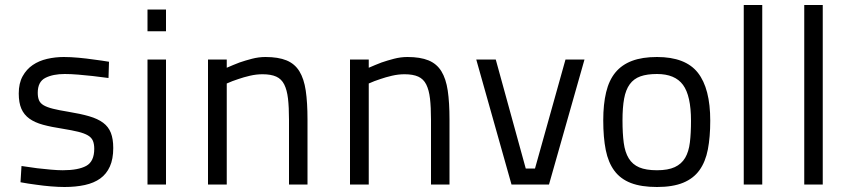

<svg xmlns="http://www.w3.org/2000/svg" viewBox="-20 -738 3395 768"><path d="M414 -426Q382 -430 350 -434Q323 -437 293 -439.5Q263 -442 239 -442Q192 -442 161.5 -426.5Q131 -411 131 -367Q131 -349 136 -337Q141 -325 154.5 -317Q168 -309 192 -303Q216 -297 253 -291Q302 -283 336.5 -273Q371 -263 392.5 -247Q414 -231 423.5 -206.5Q433 -182 433 -146Q433 -102 419.5 -72Q406 -42 381 -24Q356 -6 319.5 2Q283 10 238 10Q214 10 183.5 7.5Q153 5 126 1Q94 -3 62 -9L66 -74Q98 -69 129 -65Q155 -62 183 -59.5Q211 -57 231 -57Q293 -57 325 -74.5Q357 -92 357 -143Q357 -162 351.5 -175Q346 -188 331.5 -196.5Q317 -205 292.5 -211Q268 -217 231 -223Q185 -230 152 -239Q119 -248 97.5 -263.5Q76 -279 65.5 -303Q55 -327 55 -364Q55 -405 70.5 -433Q86 -461 111 -478Q136 -495 168.5 -502.5Q201 -510 235 -510Q263 -510 295 -507Q327 -504 354 -500Q386 -496 416 -491Z M570 -500H644V0H570ZM570 -700H644V-613H570Z M812 0V-500H887V-467Q912 -478 938 -488Q961 -496 988 -503Q1015 -510 1042 -510Q1093 -510 1126 -496.5Q1159 -483 1177.5 -453Q1196 -423 1203 -375.5Q1210 -328 1210 -260V0H1136V-259Q1136 -309 1132 -343.5Q1128 -378 1117 -400Q1106 -422 1085 -431.5Q1064 -441 1030 -441Q1005 -441 979.5 -435Q954 -429 934 -422Q909 -414 887 -404V0Z M1380 0V-500H1455V-467Q1480 -478 1506 -488Q1529 -496 1556 -503Q1583 -510 1610 -510Q1661 -510 1694 -496.5Q1727 -483 1745.5 -453Q1764 -423 1771 -375.5Q1778 -328 1778 -260V0H1704V-259Q1704 -309 1700 -343.5Q1696 -378 1685 -400Q1674 -422 1653 -431.5Q1632 -441 1598 -441Q1573 -441 1547.5 -435Q1522 -429 1502 -422Q1477 -414 1455 -404V0Z M1963 -500 2083 -64H2120L2242 -500H2318L2176 0H2026L1885 -500Z M2608 -510Q2722 -510 2771.5 -447Q2821 -384 2821 -255Q2821 -190 2811.5 -140.5Q2802 -91 2778 -57.5Q2754 -24 2712.5 -7Q2671 10 2608 10Q2545 10 2503.5 -6Q2462 -22 2437.5 -55Q2413 -88 2403 -138Q2393 -188 2393 -257Q2393 -321 2404.5 -369Q2416 -417 2441.5 -448Q2467 -479 2508 -494.5Q2549 -510 2608 -510ZM2608 -57Q2652 -57 2679 -69.5Q2706 -82 2720.5 -106.5Q2735 -131 2739.5 -168Q2744 -205 2744 -255Q2744 -355 2712 -398.5Q2680 -442 2608 -442Q2568 -442 2541.5 -432.5Q2515 -423 2499 -401Q2483 -379 2476.5 -343.5Q2470 -308 2470 -257Q2470 -204 2475 -166.5Q2480 -129 2495 -104.5Q2510 -80 2537 -68.5Q2564 -57 2608 -57Z M2955 -718H3029V0H2955Z M3197 -718H3271V0H3197Z"/></svg>

Font: TitilliumText22L 400 wt
Style: 400 wt
Weight: 400
Designer: Campivisivi
Foundry: Campivisivi
Version: 1.000